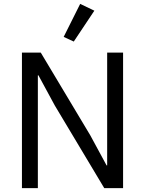

<svg xmlns="http://www.w3.org/2000/svg" viewBox="-20 -969 747 989"><path d="M360 -755 466 -914 393 -949 308 -779ZM262 -426 517 0H614V-698H532V-117H529L445 -272L190 -698H93V0H175V-581H178Z"/></svg>

Font: Braiins Sans
Style: Regular
Weight: 400
Designer: Mike Abbink, Paul van der Laan, Pieter van Rosmalen, Jiri Chlebus, Lubos Buracinsky
Foundry: Bold Monday, Sudetype
Version: Version 1.000;hotconv 1.0.109;makeotfexe 2.5.65596